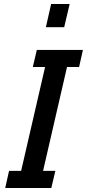

<svg xmlns="http://www.w3.org/2000/svg" viewBox="-20 -934 432 954"><path d="M235 0H6L25 -85H85L204 -601H143L163 -686H392L373 -601H313L194 -85H255ZM299 -799H208L234 -914H326Z"/></svg>

Font: Storia Sans SemiBold
Style: Italic
Weight: 600
Italic angle: -13°
Designer: Campivisivi
Foundry: Accademia di Belle Arti di Urbino and students of MA course of Visual design
Version: Version 60.001;May 25, 2020;FontCreator 12.0.0.2522 64-bit